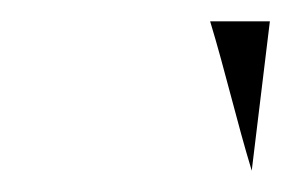

<svg xmlns="http://www.w3.org/2000/svg" viewBox="-20 -797 273 180"><path d="M177 -777C191 -731 202 -683 216 -637L233 -777Z"/></svg>

Font: Charger Sport
Style: HLExtObl
Weight: 100
Designer: Jasper
Foundry: Cannot Into Space Fonts
Version: Version 1.1